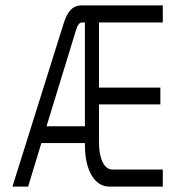

<svg xmlns="http://www.w3.org/2000/svg" viewBox="-20 -690 640 710"><path d="M214 -599 26 0H84L133 -161H294V-153C294 -62 329 0 384 0H582V-63H396C365 -63 346 -103 346 -164V-304H573V-366H346V-607H582V-670H282C246 -670 228 -645 214 -599ZM152 -223 259 -572C267 -599 273 -607 285 -607H294V-223Z"/></svg>

Font: LT Wave Mono Light
Style: Regular
Weight: 300
Designer: Daniel Lyons
Version: Version 2.5 (Glyphs App)